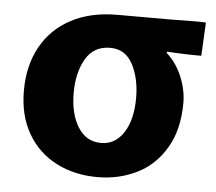

<svg xmlns="http://www.w3.org/2000/svg" viewBox="-45 -557 754 671"><g transform="rotate(5 331.5 -222.0)"><path d="M597 -221Q597 -127 559 -62.5Q521 2 458 33Q395 64 320 64Q239 64 175 31Q111 -2 74.5 -65Q38 -128 38 -215Q38 -303 74.5 -369Q111 -435 179 -471Q247 -507 340 -507H526L616 -508Q643 -508 651 -507L645 -390Q580 -390 526 -394L523 -390Q559 -358 578 -311.5Q597 -265 597 -221ZM431 -223Q431 -292 405 -341Q379 -390 326 -390Q268 -390 240 -341.5Q212 -293 212 -223Q212 -149 241 -102.5Q270 -56 322 -56H323Q372 -56 401.5 -101.5Q431 -147 431 -223Z"/></g></svg>

Font: Gmarket Sans TTF Bold
Style: Regular
Weight: 700
Designer: Creative Director : Sungho Lee; Art Director : Kiwoong Choi; Project Manager : Sori Yang, Jongwook Yoon; Font Designer :
Foundry: Sandoll Inc.
Version: Version 1.000;hotconv 1.0.109;makeotfexe 2.5.65596